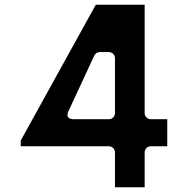

<svg xmlns="http://www.w3.org/2000/svg" viewBox="-20 -820 800 815"><path d="M594 -800H386.7L68 -223.5V-199H443C453.7 -199 468 -189.1 468 -174V-25H594V-174C594 -184.7 603.9 -199 619 -199H690V-314H619C608.3 -314 594 -323.9 594 -339ZM443 -599C453.7 -599 468 -589.1 468 -574V-339C468 -328.3 458.1 -314 443 -314H294C250.5 -314 271.3 -349.5 271.3 -349.5L380.3 -584.5C383.7 -591.8 392.8 -599 403 -599Z"/></svg>

Font: Hussar Ekologiczny
Style: Regular
Weight: 400
Foundry: Cannot Into Space Fonts
Version: Version 0.97